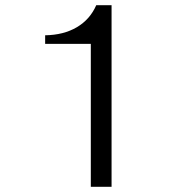

<svg xmlns="http://www.w3.org/2000/svg" viewBox="-20 -720 718 740"><path d="M330 -551H154V-584Q225 -585 276 -615Q327 -645 351 -700H410V0H330Z"/></svg>

Font: Fahkwang Light
Style: Regular
Weight: 300
Version: Version 1.000; ttfautohint (v1.6)